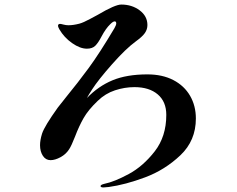

<svg xmlns="http://www.w3.org/2000/svg" viewBox="-20 -785 1040 844"><path d="M841 -264Q841 -167 773 -102.5Q705 -38 618 -5.5Q531 27 458 37L435 39Q422 39 422 33Q422 27 439 23Q483 14 546 -20Q609 -54 660 -119.5Q711 -185 711 -280Q711 -338 673.5 -370Q636 -402 571 -402Q528 -402 485.5 -388Q443 -374 410 -342Q368 -302 347.5 -266Q327 -230 310 -185Q294 -144 284 -129Q270 -107 246 -94Q222 -81 202 -81Q181 -81 168.5 -100Q156 -119 156 -147Q156 -169 165 -198Q176 -231 234 -312Q249 -332 272 -360Q322 -421 369.5 -485.5Q417 -550 483 -661Q491 -675 491 -682Q491 -691 484 -691Q477 -691 465 -679Q445 -660 426 -624Q412 -597 399 -584Q386 -571 362 -571Q332 -571 297 -595.5Q262 -620 241 -656Q235 -667 235 -671Q235 -680 244 -680Q248 -680 259 -677Q270 -674 281 -674Q302 -674 329 -681Q347 -686 375.5 -701.5Q404 -717 410 -720Q486 -765 513 -765Q560 -765 594 -739.5Q628 -714 628 -675Q628 -656 617 -640Q606 -624 577 -603Q533 -571 472.5 -502.5Q412 -434 385 -392Q370 -369 362 -354Q412 -406 474.5 -432Q537 -458 628 -458Q694 -458 742 -433Q790 -408 815.5 -364Q841 -320 841 -264Z"/></svg>

Font: Shippori Mincho ExtraBold
Style: Regular
Weight: 800
Designer: FONTDASU
Foundry: FONTDASU / Google Inc. / but / Adobe
Version: Version 3.110; ttfautohint (v1.8.3)